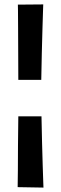

<svg xmlns="http://www.w3.org/2000/svg" viewBox="-20 -714 277 870"><path d="M63 -352Q63 -413 62.5 -474Q62 -535 62 -585.5Q62 -636 61.5 -665.5Q61 -695 61 -693L176 -694Q176 -696 175 -666.5Q174 -637 172.5 -587Q171 -537 169.5 -475.5Q168 -414 167 -352ZM60 134Q61 107 61 58.5Q61 10 61.5 -53.5Q62 -117 63 -187H168Q169 -128 170.5 -70Q172 -12 173.5 35.5Q175 83 176 110.5Q177 138 177 136Z"/></svg>

Font: Truculenta ExtraBold
Style: Regular
Weight: 800
Version: Version 1.002